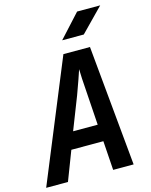

<svg xmlns="http://www.w3.org/2000/svg" viewBox="-146 -1037 883 1124"><g transform="rotate(-15 295.5 -475.0)"><path d="M305 -810H436L573 -950H433ZM-9 0H123L191 -177H385L397 0H521L452 -730H291ZM229 -279 306 -476C330 -540 349 -597 357 -621C357 -597 360 -540 365 -475L378 -279Z"/></g></svg>

Font: JetBrains Mono
Style: Bold Italic
Weight: 558
Italic angle: -9°
Monospace: yes
Designer: Philipp Nurullin, Konstantin Bulenkov
Foundry: JetBrains
Version: Version 2.305